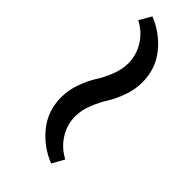

<svg xmlns="http://www.w3.org/2000/svg" viewBox="1 -562 481 481"><g transform="rotate(-45 241.0 -322.0)"><path d="M346.7 -263.2Q321.3 -263.2 295.9 -272.5Q270.5 -281.7 253.4 -292.7Q236.3 -303.7 213.1 -313Q189.9 -322.3 168.5 -322.3Q138.7 -322.3 113.3 -306.2Q87.9 -290 74.2 -263.2L42 -281.2Q58.6 -323.7 94 -352.3Q129.4 -380.9 177.7 -380.9Q203.1 -380.9 228.5 -371.6Q253.9 -362.3 271 -351.3Q288.1 -340.3 311 -331.1Q334 -321.8 355.5 -321.8Q385.7 -321.8 411.1 -337.9Q436.5 -354 450.2 -380.9L481.9 -362.3Q465.3 -320.3 430.2 -291.7Q395 -263.2 346.7 -263.2Z"/></g></svg>

Font: Elstob 8pt SemiBold
Style: Italic
Weight: 600
Italic angle: -20°
Designer: Peter S. Baker
Version: Version 1.015